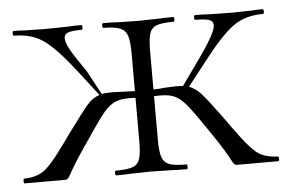

<svg xmlns="http://www.w3.org/2000/svg" viewBox="-37 -436 731 485"><g transform="rotate(-5 328.5 -193.0)"><path d="M650 0H545Q539 0 534.5 -9Q530 -18 518.5 -37.5Q507 -57 480 -96Q447 -145 431.5 -163Q416 -181 399.5 -187Q383 -193 352 -191V-81Q352 -50 357 -36Q362 -22 375.5 -17Q389 -12 419 -12Q421 -12 421 -6Q421 0 419 0Q393 0 378 -1L327 -2L278 -1Q264 0 240 0Q237 0 237 -6Q237 -12 240 -12Q269 -12 282.5 -17Q296 -22 300.5 -36.5Q305 -51 305 -81V-191Q274 -193 257 -187Q240 -181 224.5 -162.5Q209 -144 177 -96Q154 -63 141 -42Q128 -21 122.5 -10.5Q117 0 111 0H7Q5 0 5 -6Q5 -12 7 -12Q42 -13 61.5 -29.5Q81 -46 110 -87Q115 -93 120 -100.5Q125 -108 131 -116Q170 -169 184 -185Q198 -201 215 -206L168 -267Q121 -328 90 -351Q59 -374 13 -374Q10 -374 10 -380Q10 -386 13 -386Q31 -386 41 -385L90 -384Q114 -384 128 -384.5Q142 -385 151 -385Q162 -386 185 -386Q187 -386 187 -380Q187 -374 185 -374Q161 -374 150.5 -370.5Q140 -367 140 -356Q140 -345 151 -325.5Q162 -306 188 -269L221 -208Q229 -210 249 -210L305 -208V-303Q305 -333 300.5 -347.5Q296 -362 282.5 -368Q269 -374 240 -374Q237 -374 237 -380Q237 -386 240 -386Q263 -386 277 -385L327 -384L379 -385Q393 -386 418 -386Q420 -386 420 -380Q420 -374 418 -374Q388 -374 374.5 -369Q361 -364 356.5 -349.5Q352 -335 352 -305V-208Q364 -208 382 -210L410 -211Q422 -211 427 -210L469 -269Q518 -337 518 -356Q518 -367 507.5 -370.5Q497 -374 473 -374Q470 -374 470 -380Q470 -386 473 -386Q496 -386 506 -385Q515 -385 529 -384.5Q543 -384 567 -384L617 -385Q627 -386 644 -386Q647 -386 647 -380Q647 -374 644 -374Q598 -374 567 -351Q536 -328 489 -267L442 -207Q458 -201 471 -187Q484 -173 512 -135L526 -116Q532 -108 537 -100.5Q542 -93 547 -87Q576 -46 595.5 -29.5Q615 -13 650 -12Q653 -12 653 -6Q653 0 650 0Z"/></g></svg>

Font: Cormorant Garamond Light
Style: Regular
Weight: 300
Designer: Christian Thalmann (Catharsis Fonts)
Version: Version 3.000